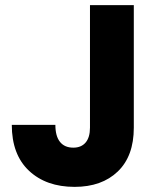

<svg xmlns="http://www.w3.org/2000/svg" viewBox="-20 -722 618 749"><path d="M502 -702V-224Q502 -113 439.5 -53Q377 7 271 7Q160 7 93 -56Q26 -119 26 -235H196Q196 -191 214 -168.5Q232 -146 266 -146Q297 -146 314 -166Q331 -186 331 -224V-702Z"/></svg>

Font: Fz Poppins
Style: Bold
Weight: 700
Designer: Ninad Kale (Devanagari), Jonny Pinhorn (Latin)
Foundry: Indian Type Foundry
Version: Vit hóa bi Vntype.Com & FontZin.Com